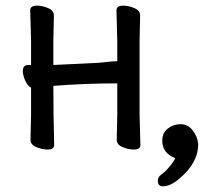

<svg xmlns="http://www.w3.org/2000/svg" viewBox="-20 -510 715 673"><path d="M449.2 14.2Q430.2 14.2 409.7 5.6Q389.2 -2.9 389.2 -20L391.1 -107.9V-217.8Q278.3 -217.8 167 -209Q167 -108.9 169.9 -2Q169.9 14.2 147 14.2Q127.9 14.2 107.4 5.6Q86.9 -2.9 86.9 -20L88.9 -107.9V-203.1Q79.1 -206.1 69.6 -225.1Q60.1 -244.1 60.1 -261.2Q60.1 -282.2 79.1 -282.2H88.9V-367.2L85.9 -474.1Q85.9 -490.2 109.9 -490.2Q127.9 -490.2 148.4 -481.7Q168.9 -473.1 168.9 -456.1L167 -367.2V-282.2L327.1 -290Q341.3 -291 356.2 -293Q371.1 -294.9 380.9 -294.9Q390.6 -294.9 391.1 -295.9V-367.2L388.2 -474.1Q388.2 -490.2 412.1 -490.2Q430.2 -490.2 450.7 -481.7Q471.2 -473.1 471.2 -456.1L469.2 -367.2V-107.9L472.2 -2Q472.2 14.2 449.2 14.2ZM551.8 143.1Q532.7 143.1 533.2 123Q533.2 109.9 545.7 101.6Q558.1 93.3 574.5 73.7Q590.8 54.2 593.8 44.4Q548.8 26.4 548.8 -16.6Q548.8 -44.4 568.4 -59.6Q587.9 -74.7 613 -74.7Q638.2 -74.7 655 -53.7Q671.9 -32.7 674.8 -4.9Q674.8 49.3 629.9 96.2Q585 143.1 551.8 143.1Z"/></svg>

Font: LXGW WenKai Screen R
Style: Regular
Weight: 400
Designer: Fontworks Inc.
Version: Version 1.235;May 31, 2022